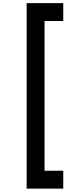

<svg xmlns="http://www.w3.org/2000/svg" viewBox="-20 -954 482 1196"><path d="M257.5 -823V109.5H374V221H146V-934.5H374V-823Z"/></svg>

Font: Russisch Sans
Style: Bold
Weight: 700
Designer: Michael Sharanda (font) & Cristiano Sobral (main changes)
Foundry: Michael Sharanda
Version: Version 2.00;September 8, 2020;FontCreator 13.0.0.2681 64-bi